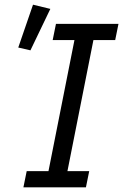

<svg xmlns="http://www.w3.org/2000/svg" viewBox="-20 -800 526 820"><path d="M195 -762 110 -585 58 -597 121 -780ZM347 0H80L94 -69H187L298 -629H205L219 -698H486L472 -629H379L268 -69H361Z"/></svg>

Font: Aneliza
Style: Italic
Weight: 400
Italic angle: -11.31°
Designer: Mike Abbink, Paul van der Laan, Pieter van Rosmalen
Foundry: Bold Monday
Version: Version 3.0